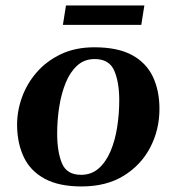

<svg xmlns="http://www.w3.org/2000/svg" viewBox="-20 -668 645 702"><path d="M42.5 -206.1Q41.5 -258.8 59.6 -310.1Q77.6 -361.3 113.8 -403.1Q149.9 -444.8 202.9 -470Q255.9 -495.1 324.7 -495.1Q410.6 -495.1 462.9 -466.6Q515.1 -438 539.1 -387.2Q563 -336.4 563 -270Q563 -193.8 529.5 -129.4Q496.1 -64.9 432.6 -25.6Q369.1 13.7 278.3 13.7Q195.8 13.7 144 -14.2Q92.3 -42 68.1 -91.3Q43.9 -140.6 42.5 -206.1ZM276.4 -28.8Q314.5 -28.8 341.1 -52.5Q367.7 -76.2 384.3 -115.5Q400.9 -154.8 408.4 -203.1Q416 -251.5 416 -300.8Q416 -368.2 397.5 -410.2Q378.9 -452.1 326.2 -452.1Q288.6 -452.1 262.5 -428.5Q236.3 -404.8 220.2 -365.2Q204.1 -325.7 196.5 -277.1Q189 -228.5 189 -179.7Q189 -113.3 206.5 -71Q224.1 -28.8 276.4 -28.8ZM210 -577.1 221.2 -647.9H507.8L496.6 -577.1Z"/></svg>

Font: Gelasio SemiBold
Style: Italic
Weight: 600
Italic angle: -8.5°
Designer: Eben Sorkin
Foundry: Eben Sorkin
Version: Version 1.008